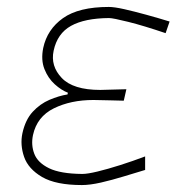

<svg xmlns="http://www.w3.org/2000/svg" viewBox="-20 -524 532 553"><path d="M216 9Q141 9 101.2 -14.2Q61.5 -37.5 49.5 -72Q37.5 -106.5 44.5 -140Q53 -179 74.2 -202Q95.5 -225 122.5 -236.5Q149.5 -248 174.5 -252L175.5 -257Q157 -264 137.8 -281.2Q118.5 -298.5 108 -325Q97.5 -351.5 104.5 -386Q116 -439.5 161.5 -471.8Q207 -504 293.5 -504Q309.5 -504 338.2 -497.5Q367 -491 401.5 -481.5Q436 -472 468.5 -462L457 -428.5Q393.5 -450 349.5 -461Q305.5 -472 294 -472Q224 -471.5 184.5 -449.5Q145 -427.5 134.5 -378Q125 -334 157.8 -299.5Q190.5 -265 269 -265Q286.5 -265.5 306.2 -266Q326 -266.5 344 -267L336.5 -234Q316 -234.5 297.2 -235Q278.5 -235.5 249 -236Q184 -236 135.2 -212Q86.5 -188 75 -135Q69 -106.5 78.8 -81Q88.5 -55.5 121.2 -39.5Q154 -23.5 217 -23Q232 -23 261 -30Q290 -37 326.2 -48.5Q362.5 -60 398 -73.5V-34.5Q370 -26 336.2 -15.8Q302.5 -5.5 270.8 1.8Q239 9 216 9Z"/></svg>

Font: Commissioner Loud Thin
Style: Italic
Weight: 100
Italic angle: -12°
Designer: Kostas Bartsokas
Foundry: Kostas Bartsokas
Version: Version 1.000; ttfautohint (v1.8.3)